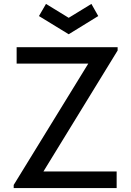

<svg xmlns="http://www.w3.org/2000/svg" viewBox="-20 -961 671 981"><path d="M331 -786 179 -879 215 -941 331 -870 447 -941 482 -879ZM50 0V-16L431 -636H65V-720H581V-703L202 -85H576V0Z"/></svg>

Font: Manrope Medium
Style: Medium
Weight: 500
Designer: Mikhail Sharanda
Foundry: Mikhail Sharanda
Version: Version 4.000;hotconv 1.0.109;makeotfexe 2.5.65596